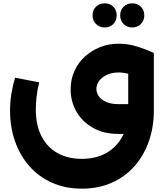

<svg xmlns="http://www.w3.org/2000/svg" viewBox="-20 -800 993 1147"><path d="M469 327Q369 327 289.5 291Q210 255 154.5 191.5Q99 128 69.5 43.5Q40 -41 40 -138Q40 -189 48 -239.5Q56 -290 70 -336L214 -308Q203 -262 198.5 -221.5Q194 -181 194 -147Q194 -51 228.5 15Q263 81 324.5 115Q386 149 468 149Q552 149 614 114.5Q676 80 711 15.5Q746 -49 746 -139V-503L899 -484V-139Q899 -41 869.5 43.5Q840 128 784.5 191.5Q729 255 649 291Q569 327 469 327ZM686 0Q600 0 536 -36Q472 -72 437 -132.5Q402 -193 402 -266Q402 -325 424 -374.5Q446 -424 485.5 -460.5Q525 -497 577 -518Q629 -539 688 -539Q746 -539 801 -521.5Q856 -504 899 -484L836 -326Q750 -367 688 -367Q648 -367 618.5 -353Q589 -339 572.5 -317Q556 -295 556 -269Q556 -245 571 -224Q586 -203 615.5 -190.5Q645 -178 686 -178H845V0ZM770 -636Q739 -636 718.5 -656.5Q698 -677 698 -708Q698 -740 718.5 -760Q739 -780 770 -780Q801 -780 821.5 -760Q842 -740 842 -708Q842 -677 821.5 -656.5Q801 -636 770 -636ZM605 -636Q574 -636 553.5 -656.5Q533 -677 533 -708Q533 -740 553.5 -760Q574 -780 605 -780Q637 -780 657 -760Q677 -740 677 -708Q677 -677 657 -656.5Q637 -636 605 -636Z"/></svg>

Font: Alexandria
Style: Bold
Weight: 700
Designer: Mohamed Gaber
Foundry: Kief Type Foundry
Version: Version 5.100